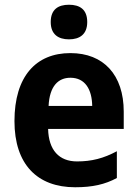

<svg xmlns="http://www.w3.org/2000/svg" viewBox="-20 -780 580 810"><path d="M271 -760C225 -760 194 -740 194 -687C194 -635 226 -614 271 -614C316 -614 348 -635 348 -687C348 -740 317 -760 271 -760ZM277 -556C132 -556 41 -458 41 -269C41 -87 137 10 297 10C370 10 423 -2 473 -29V-142C417 -112 367 -99 305 -99C229 -99 185 -147 183 -236H502V-309C502 -464 417 -556 277 -556ZM277 -452C339 -452 368 -403 369 -333H185C189 -417 226 -452 277 -452Z"/></svg>

Font: Noto Sans Sinhala UI SemiCondensed
Style: Bold
Weight: 700
Width: 4
Designer: Jelle Bosma - Monotype Design Team
Foundry: Monotype Imaging Inc.
Version: Version 2.006